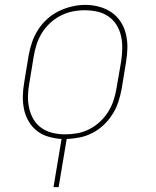

<svg xmlns="http://www.w3.org/2000/svg" viewBox="-20 -561 640 786"><path d="M199 205 232 8Q204 6 178 -1.5Q152 -9 131.5 -25Q111 -41 97.5 -64Q84 -87 78.5 -113Q73 -139 73.5 -167Q74 -195 79 -223L97 -333Q102 -361 111 -387.5Q120 -414 135.5 -438.5Q151 -463 173 -483Q195 -503 221 -515.5Q247 -528 274.5 -534.5Q302 -541 329 -541Q358 -541 386 -533.5Q414 -526 436.5 -510.5Q459 -495 474 -472Q489 -449 495.5 -421.5Q502 -394 501.5 -365Q501 -336 496 -307L478 -197Q473 -170 464.5 -144Q456 -118 441 -94Q426 -70 405 -50Q384 -30 359 -17Q334 -4 307 1.5Q280 7 253 8L220 205ZM246 -11Q271 -11 296.5 -15.5Q322 -20 345.5 -32Q369 -44 389 -62.5Q409 -81 423 -103.5Q437 -126 445 -150.5Q453 -175 457 -200L476 -310Q480 -336 480.5 -362.5Q481 -389 475.5 -413.5Q470 -438 457 -459Q444 -480 423.5 -494Q403 -508 378 -513.5Q353 -519 326 -519Q301 -519 276.5 -514Q252 -509 228.5 -497Q205 -485 185 -466.5Q165 -448 151.5 -426Q138 -404 130 -379.5Q122 -355 118 -330L100 -220Q95 -194 94.5 -168Q94 -142 99.5 -117.5Q105 -93 117.5 -72Q130 -51 150 -37Q170 -23 195 -17Q220 -11 246 -11Z"/></svg>

Font: Iosevka Curly Slab ThExObl
Style: Regular
Weight: 100
Width: 7
Italic angle: -9°
Monospace: yes
Designer: Belleve Invis
Foundry: Belleve Invis
Version: Version 11.1.0; ttfautohint (v1.8.3)